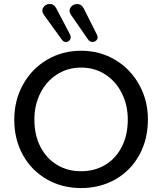

<svg xmlns="http://www.w3.org/2000/svg" viewBox="-20 -932 812 961"><path d="M51.4 -333.5Q51.4 -429 94.7 -507.9Q138 -586.9 214.6 -632.4Q291.1 -678 385.7 -678Q480.2 -678 556.4 -632.4Q632.7 -586.9 676.5 -508.2Q720.3 -429.6 720.3 -334.5Q720.3 -233.5 676.8 -155.3Q633.3 -77.1 557 -33.9Q480.8 9.3 385.7 9.3Q290.9 9.3 214.6 -34.3Q138.4 -77.9 94.9 -155.7Q51.4 -233.6 51.4 -333.5ZM619.6 -333.5Q619.6 -406.5 589.4 -466.2Q559.3 -525.9 506.1 -559.8Q452.9 -593.8 385.7 -593.8Q319.4 -593.8 265.9 -559.8Q212.3 -525.9 182.2 -466.2Q152.1 -406.5 152.1 -333.5Q152.1 -256.1 182.2 -197.5Q212.3 -138.8 265.3 -106.9Q318.2 -75 385.7 -75Q453.5 -75 506.4 -106.5Q559.3 -138.1 589.4 -196.7Q619.6 -255.4 619.6 -333.5ZM399 -890 465.2 -758.3Q472.3 -744 464.8 -733.2Q457.2 -722.4 443.3 -722.1Q429.4 -721.7 420 -735.4L336.5 -856Q321.9 -876.9 333.1 -894.2Q344.3 -911.6 366.1 -911.8Q387.8 -911.9 399 -890ZM261.5 -890.6 330.3 -759.5Q337.4 -745.9 331.1 -734.5Q324.7 -723 311.8 -721.7Q298.8 -720.5 289.5 -733.5L201 -856Q185.7 -876.2 196.3 -893.9Q206.8 -911.6 228.3 -912.1Q249.8 -912.5 261.5 -890.6Z"/></svg>

Font: SN Pro Thin
Style: Regular
Weight: 200
Designer: Tobias Whetton
Foundry: Supernotes
Version: Version 1.003;Glyphs 3.3 (3324)